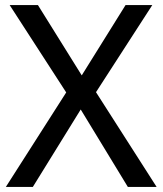

<svg xmlns="http://www.w3.org/2000/svg" viewBox="-20 -734 639 754"><path d="M595 0H482L297 -304L109 0H3L240 -371L18 -714H129L301 -438L473 -714H578L357 -372Z"/></svg>

Font: Noto Sans Sundanese Medium
Style: Regular
Weight: 500
Version: Version 2.003